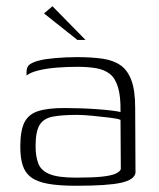

<svg xmlns="http://www.w3.org/2000/svg" viewBox="-20 -588 509 615"><path d="M224 7Q168 7 133 0.5Q98 -6 79 -20.5Q60 -35 52.5 -59Q45 -83 45 -118Q45 -169 58 -195.5Q71 -222 102 -232Q133 -242 186 -242Q211 -242 239.5 -241Q268 -240 294.5 -238Q321 -236 340.5 -233.5Q360 -231 366 -229Q367 -279 358 -308.5Q349 -338 331.5 -351.5Q314 -365 288 -369.5Q262 -374 229 -374Q196 -374 163 -371.5Q130 -369 103.5 -362.5Q77 -356 65 -346V-357Q65 -376 78 -383.5Q91 -391 105 -394Q123 -399 157.5 -402Q192 -405 227 -405Q274 -405 308.5 -400Q343 -395 366 -379Q389 -363 401 -330.5Q413 -298 413 -242L414 -34Q410 -12 367.5 -2.5Q325 7 224 7ZM223 -19Q275 -19 304.5 -22Q334 -25 348.5 -31Q363 -37 367 -46L366 -204Q358 -208 332.5 -211Q307 -214 277.5 -217Q248 -220 227 -220Q179 -220 149.5 -214.5Q120 -209 107 -188Q94 -167 94 -120Q94 -86 103 -63.5Q112 -41 139.5 -30Q167 -19 223 -19ZM228 -460 121 -545 148 -568 254 -460Z"/></svg>

Font: Genos Thin Light
Style: Regular
Weight: 300
Version: Version 1.010